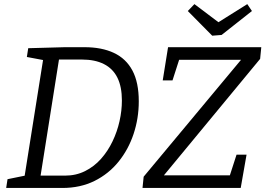

<svg xmlns="http://www.w3.org/2000/svg" viewBox="-20 -932 1315 952"><path d="M399.4 -698Q484.4 -698 544.7 -669.7Q605.1 -641.4 636.6 -582.3Q668.1 -523.3 668.1 -429.3Q668.1 -345.3 642.4 -268Q616.7 -190.7 567.7 -130.2Q518.7 -69.7 448.5 -34.8Q378.3 0 289 0H10.6L17.3 -43.5L113.9 -63.2L100.5 -49.2L195.5 -647.2L205.2 -632.2L113.2 -649.5L119.9 -693L301.5 -698ZM302.4 -61.2Q357 -61.2 401.9 -83.7Q446.9 -106.2 480.7 -144.2Q514.5 -182.2 537.8 -230.7Q561.1 -279.2 572.7 -331.3Q584.4 -383.4 584.4 -433.4Q584.4 -501.9 562.1 -546.9Q539.8 -591.8 495.3 -614.3Q450.9 -636.8 385.7 -636.8H257.8L274.8 -651.8L178.6 -44.5L168.2 -61.2ZM686.6 0 692.3 -55.9 1182.7 -644.5 1190.1 -635.5H849L871.8 -646.8L835.4 -533.5H786.9L813.3 -698H1275.5L1269.8 -640.1L781 -48.5L778 -62.6H1139L1115.3 -48.9L1152.9 -165.2H1202.5L1173.5 0ZM1206.1 -911.6 1229.2 -877.4 1078.8 -758.7 1032.3 -755 911.2 -877.4 944 -911.6 1086.5 -804.2 1035.9 -804.8Z"/></svg>

Font: Bitter Thin
Style: Italic
Weight: 100
Italic angle: -9°
Designer: Sol Matas, and Bitter project Authors
Foundry: Sol Matas
Version: Version 2.002